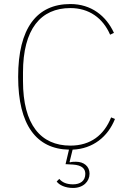

<svg xmlns="http://www.w3.org/2000/svg" viewBox="-20 -730 650 952"><path d="M329 -690C182 -690 94 -586 94 -370V-328C94 -112 182 -8 329 -8C429 -8 496 -60 531 -148L550 -140C515 -52 441 8 340 12L325 73L327 75C336 72 348 72 357 72C396 72 424 95 424 131C424 170 393 202 342 202C303 202 273 187 261 170L274 157C289 175 311 184 342 184C378 184 403 167 403 132C403 107 387 89 342 86L305 84L322 12C161 9 70 -110 70 -349C70 -590 162 -710 329 -710C432 -710 506 -652 545 -567L526 -558C490 -641 421 -690 329 -690Z"/></svg>

Font: Plexus Sans Thin
Style: Regular
Weight: 250
Version: Version 2.001;PS 002.001;hotconv 1.0.70;makeotf.lib2.5.58329